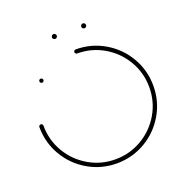

<svg xmlns="http://www.w3.org/2000/svg" viewBox="-113 -717 793 821"><g transform="rotate(-20 283.0 -306.5)"><path d="M90.4 -443Q90.4 -447 93.1 -449.6Q95.9 -452.2 99.6 -452.2Q103.7 -452.2 106.3 -449.6Q108.9 -447 108.9 -443Q108.9 -439.3 106.3 -436.5Q103.7 -433.7 99.6 -433.7Q95.9 -433.7 93.1 -436.5Q90.4 -439.3 90.4 -443ZM273.7 -509.3Q273.7 -513.3 276.5 -515.9Q279.3 -518.5 283 -518.5Q353.3 -518.5 413 -483.7Q472.6 -448.9 507.4 -389.3Q542.2 -329.6 542.2 -259.3Q542.2 -188.9 507.4 -129.3Q472.6 -69.6 413 -34.8Q353.3 0 283 0Q212.6 0 153 -34.8Q93.3 -69.6 58.5 -129.3Q23.7 -188.9 23.7 -259.3Q23.7 -263.3 26.5 -265.9Q29.3 -268.5 33 -268.5Q37 -268.5 39.6 -265.9Q42.2 -263.3 42.2 -259.3Q42.2 -193.7 74.6 -138.5Q107 -83.3 162.2 -50.9Q217.4 -18.5 283 -18.5Q348.5 -18.5 403.7 -50.9Q458.9 -83.3 491.3 -138.5Q523.7 -193.7 523.7 -259.3Q523.7 -324.8 491.3 -380Q458.9 -435.2 403.7 -467.6Q348.5 -500 283 -500Q279.3 -500 276.5 -502.8Q273.7 -505.6 273.7 -509.3ZM338.5 -601.5Q338.5 -605.9 341.9 -609.3Q345.2 -612.6 349.6 -612.6Q354.1 -612.6 357.4 -609.3Q360.7 -605.9 360.7 -601.5Q360.7 -597 357.4 -593.7Q354.1 -590.4 349.6 -590.4Q345.2 -590.4 341.9 -593.7Q338.5 -597 338.5 -601.5ZM205.2 -601.5Q205.2 -605.9 208.5 -609.3Q211.9 -612.6 216.3 -612.6Q220.7 -612.6 224.1 -609.3Q227.4 -605.9 227.4 -601.5Q227.4 -597 224.1 -593.7Q220.7 -590.4 216.3 -590.4Q211.9 -590.4 208.5 -593.7Q205.2 -597 205.2 -601.5Z"/></g></svg>

Font: 26F Galaxy Hebrew Hairline
Style: Regular
Weight: 50
Designer: C₂₉H₂₅N₃O₅
Version: Version 1.000